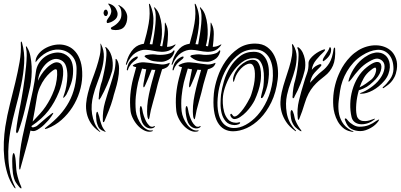

<svg xmlns="http://www.w3.org/2000/svg" viewBox="-23 -720 2197 1053"><path d="M428 -303Q427 -260 413 -215.5Q399 -171 374 -132Q349 -93 314.5 -62.5Q280 -32 238 -16Q225 -11 223 -14Q223 -17 226.5 -19Q230 -21 235 -26Q274 -56 304 -89Q334 -122 355 -160.5Q376 -199 386.5 -244Q397 -289 397 -342Q397 -389 368.5 -417.5Q340 -446 299 -448Q267 -450 233.5 -432.5Q200 -415 172 -378Q171 -397 182 -415Q193 -433 211.5 -446.5Q230 -460 254 -468Q278 -476 303 -476Q327 -476 350 -466.5Q373 -457 391 -436Q409 -415 419 -382.5Q429 -350 428 -303ZM143 -247Q129 -184 113.5 -119.5Q98 -55 78 0Q76 2 73.5 7Q71 12 69 10Q68 10 66 5Q65 3 65 0Q66 -13 69 -33Q72 -53 75.5 -74Q79 -95 83 -115.5Q87 -136 90 -151Q91 -157 95 -178.5Q99 -200 103.5 -229Q108 -258 112.5 -291.5Q117 -325 120 -357Q123 -389 123.5 -415Q124 -441 120 -455Q119 -459 119 -462.5Q119 -466 120 -466Q122 -466 124 -463Q126 -460 127 -458Q138 -440 143.5 -413Q149 -386 150.5 -356Q152 -326 149.5 -297Q147 -268 143 -247ZM179 -184Q173 -146 167.5 -115.5Q162 -85 156 -53Q179 -77 196.5 -96.5Q214 -116 227.5 -136Q241 -156 252.5 -178Q264 -200 275 -229Q284 -254 288 -283Q292 -312 290 -330Q290 -336 286.5 -339Q283 -342 274 -338Q265 -333 251 -320.5Q237 -308 222.5 -288.5Q208 -269 196 -242.5Q184 -216 179 -184ZM186 -277Q190 -290 203 -310Q216 -330 233 -347Q250 -364 269 -373.5Q288 -383 305 -374Q317 -368 321 -349.5Q325 -331 323 -308Q321 -285 314.5 -259.5Q308 -234 300 -215Q277 -158 242.5 -113Q208 -68 150 -29Q149 -24 152.5 -22.5Q156 -21 161.5 -22Q167 -23 173.5 -26Q180 -29 185 -34Q196 -43 209.5 -55Q223 -67 236 -78Q249 -89 258 -95.5Q267 -102 269 -101Q270 -100 267 -94.5Q264 -89 259 -82Q254 -75 249 -68.5Q244 -62 242 -60Q229 -46 218.5 -35.5Q208 -25 193 -15Q181 -6 169.5 -2.5Q158 1 144 -4Q133 46 117.5 100Q102 154 91 196Q88 212 85 210Q83 208 82.5 203Q82 198 82 192Q82 150 87 111Q92 72 100 32.5Q108 -7 117.5 -47.5Q127 -88 137 -132Q148 -180 157.5 -225.5Q167 -271 174 -327Q177 -351 189 -371Q201 -391 218 -404.5Q235 -418 255.5 -425Q276 -432 296 -432Q329 -431 353.5 -407.5Q378 -384 378 -332Q378 -294 366.5 -261Q355 -228 341 -201Q339 -198 332.5 -190Q326 -182 324 -184Q323 -185 325.5 -193Q328 -201 330 -206Q336 -222 341 -249Q346 -276 346.5 -304Q347 -332 339.5 -356Q332 -380 312 -390Q288 -402 265.5 -393.5Q243 -385 225.5 -366Q208 -347 197 -322.5Q186 -298 186 -277ZM98 -485Q113 -432 109.5 -373.5Q106 -315 93 -253.5Q80 -192 63 -129Q46 -66 34 -3Q28 31 24.5 70.5Q21 110 23 151Q25 192 33.5 231.5Q42 271 60 305Q64 313 61.5 313Q59 313 54 307Q30 273 17.5 231.5Q5 190 0.5 146.5Q-4 103 -2 59Q0 15 6 -25Q16 -88 31.5 -149Q47 -210 61 -268Q75 -326 84.5 -380.5Q94 -435 91 -485Q91 -492 93 -492Q94 -493 96 -490Q98 -487 98 -485ZM94 313Q91 314 87 310L83 306Q72 293 63 279Q54 265 48 232Q46 219 45 200Q44 181 44 163Q44 145 46 132Q48 119 52 120Q56 120 59 134Q62 148 63 162Q65 181 65.5 196.5Q66 212 69 228Q73 248 79 267Q85 286 93 303Q94 305 94.5 309Q95 313 94 313Z M592 -330Q595 -343 595.5 -360Q596 -377 593 -395Q590 -413 582.5 -429.5Q575 -446 563 -458Q557 -462 556 -462Q552 -462 556 -456Q562 -443 560.5 -415.5Q559 -388 554 -358.5Q549 -329 543.5 -305.5Q538 -282 537 -277Q530 -259 524.5 -232Q519 -205 519 -188Q518 -186 518 -180Q518 -174 521 -173Q522 -173 525 -178Q528 -183 530 -185Q548 -217 564.5 -255Q581 -293 592 -330ZM596 -179Q600 -197 609 -225.5Q618 -254 624 -284.5Q630 -315 630 -344.5Q630 -374 618 -393Q614 -397 612 -397Q610 -397 611 -393Q611 -355 602.5 -322.5Q594 -290 584 -259Q567 -208 553 -159.5Q539 -111 541 -60Q541 -57 541.5 -53.5Q542 -50 545 -50Q547 -50 548 -52Q549 -54 551 -58Q561 -82 574 -114.5Q587 -147 596 -179ZM525 0Q506 -20 496 -44.5Q486 -69 482 -94.5Q478 -120 480 -146Q482 -172 488 -195Q497 -231 511 -267Q525 -303 535 -338.5Q545 -374 546.5 -408.5Q548 -443 532 -476Q529 -481 528 -481Q527 -481 527 -479.5Q527 -478 528 -477Q531 -447 524 -415Q517 -383 506 -349.5Q495 -316 481.5 -280.5Q468 -245 459 -208Q452 -181 449.5 -153Q447 -125 453 -97.5Q459 -70 475 -45Q491 -20 521 1Q523 3 526 3.5Q529 4 525 0ZM533 -38Q530 -46 526.5 -58Q523 -70 521 -81Q519 -85 516 -96Q513 -107 511 -107Q507 -107 505.5 -100Q504 -93 504 -82.5Q504 -72 505.5 -60.5Q507 -49 510 -41Q516 -21 524.5 -13Q533 -5 547 0Q553 3 556 3Q557 3 556.5 1.5Q556 0 555 0Q548 -8 542.5 -17Q537 -26 533 -38ZM611 -555Q606 -555 595.5 -556.5Q585 -558 585 -566Q585 -569 594 -573.5Q603 -578 614 -586.5Q625 -595 634 -608.5Q643 -622 643 -643Q643 -669 633 -682Q631 -685 628 -688.5Q625 -692 626 -693Q628 -693 630.5 -691.5Q633 -690 634 -689Q654 -678 664.5 -660.5Q675 -643 675 -627Q675 -595 660 -575Q645 -555 611 -555ZM574 -595Q562 -590 562 -601Q562 -609 568 -616.5Q574 -624 579.5 -633Q585 -642 587 -653.5Q589 -665 581 -682Q579 -687 574 -693Q569 -699 571 -700Q573 -701 579.5 -698.5Q586 -696 588 -695Q605 -687 613.5 -671Q622 -655 622 -643Q622 -624 606.5 -611.5Q591 -599 574 -595ZM545 -649Q545 -654 548 -660.5Q551 -667 558 -667Q563 -667 566 -660.5Q569 -654 569 -649Q569 -645 566 -638.5Q563 -632 558 -632Q551 -632 548 -638Q545 -644 545 -649Z M933 -444Q934 -443 934 -439.5Q934 -436 933 -434Q924 -405 902 -393Q880 -381 863 -381Q842 -381 820 -384.5Q798 -388 778 -403Q776 -405 773 -407Q770 -409 770 -411Q770 -414 773 -415.5Q776 -417 778 -418Q787 -420 801.5 -421.5Q816 -423 830 -421Q840 -419 854 -419Q868 -419 882.5 -421Q897 -423 909 -427.5Q921 -432 927 -441Q930 -445 933 -444ZM940 -475 937 -470Q920 -448 901 -441.5Q882 -435 861 -436Q840 -437 818.5 -441.5Q797 -446 776 -447Q748 -448 720 -430Q692 -412 672 -367Q669 -361 668 -364.5Q667 -368 668 -371Q676 -401 687 -421Q698 -441 710.5 -453.5Q723 -466 737 -472Q751 -478 766 -480Q783 -537 792.5 -591.5Q802 -646 794 -695Q794 -699 794 -699Q796 -700 798 -698Q800 -696 800 -695Q822 -647 818 -592.5Q814 -538 798 -478Q803 -477 806 -477Q809 -477 813 -477Q818 -503 822.5 -532.5Q827 -562 829.5 -589Q832 -616 831 -638Q830 -660 824 -671Q821 -680 824 -680Q826 -680 827 -678Q828 -676 830 -674Q844 -660 852 -636Q860 -612 863 -585Q866 -558 865 -531.5Q864 -505 859 -485L855 -469Q858 -467 861 -467Q864 -467 867 -466Q873 -496 877.5 -526Q882 -556 881 -589Q881 -596 882 -596Q884 -596 885 -593Q886 -590 887 -588Q899 -566 898.5 -533Q898 -500 893 -463Q915 -463 935 -475Q940 -478 940 -475ZM733 -407Q733 -402 727.5 -397Q722 -392 719 -390Q714 -386 707.5 -380.5Q701 -375 696 -369Q691 -361 686.5 -355Q682 -349 679 -338Q678 -336 676.5 -334.5Q675 -333 674 -334Q671 -337 674 -347Q678 -362 682 -371.5Q686 -381 697 -392Q701 -396 707 -400Q713 -404 719 -407Q725 -410 729 -410Q733 -410 733 -407ZM811 -5Q816 -7 815 -4Q814 -1 812 0Q794 6 774 -2Q754 -10 737 -27Q720 -44 708 -66.5Q696 -89 693 -111Q688 -158 692 -202Q696 -246 707 -289L724 -352Q718 -352 712 -355Q705 -357 705 -360Q705 -362 712 -366Q740 -380 768.5 -378Q797 -376 826 -371Q844 -368 862.5 -366.5Q881 -365 903 -374Q905 -376 907 -375Q909 -373 906 -368Q900 -355 889 -349Q878 -343 866 -340Q858 -314 852 -293.5Q846 -273 842 -259Q831 -211 816.5 -161.5Q802 -112 797 -78Q795 -67 793 -66Q791 -65 789 -70Q787 -75 786 -78Q782 -107 784.5 -138.5Q787 -170 794 -203Q801 -236 810 -269.5Q819 -303 829 -337Q824 -337 819 -337Q814 -337 809 -338Q801 -317 792.5 -296.5Q784 -276 776 -258Q775 -256 771.5 -248.5Q768 -241 766 -241Q762 -242 763 -250.5Q764 -259 764 -262Q766 -277 770.5 -297Q775 -317 779 -340Q774 -341 768 -341.5Q762 -342 756 -344Q750 -324 744.5 -305Q739 -286 734 -267Q726 -232 722 -192.5Q718 -153 722 -111Q724 -92 732.5 -72Q741 -52 753 -36Q765 -20 780.5 -11Q796 -2 811 -5ZM820 -27Q825 -31 826 -27.5Q827 -24 822 -21Q818 -18 811.5 -16.5Q805 -15 797 -16Q789 -17 780 -22Q771 -27 763 -38Q756 -47 751.5 -64Q747 -81 745 -97.5Q743 -114 744 -126Q745 -138 749 -138Q754 -138 756.5 -124Q759 -110 761 -101Q765 -85 772 -68Q779 -51 787 -41Q797 -28 805 -25.5Q813 -23 820 -27Z M1184 -444Q1185 -443 1185 -439.5Q1185 -436 1184 -434Q1175 -405 1153 -393Q1131 -381 1114 -381Q1093 -381 1071 -384.5Q1049 -388 1029 -403Q1027 -405 1024 -407Q1021 -409 1021 -411Q1021 -414 1024 -415.5Q1027 -417 1029 -418Q1038 -420 1052.5 -421.5Q1067 -423 1081 -421Q1091 -419 1105 -419Q1119 -419 1133.5 -421Q1148 -423 1160 -427.5Q1172 -432 1178 -441Q1181 -445 1184 -444ZM1191 -475 1188 -470Q1171 -448 1152 -441.5Q1133 -435 1112 -436Q1091 -437 1069.5 -441.5Q1048 -446 1027 -447Q999 -448 971 -430Q943 -412 923 -367Q920 -361 919 -364.5Q918 -368 919 -371Q927 -401 938 -421Q949 -441 961.5 -453.5Q974 -466 988 -472Q1002 -478 1017 -480Q1034 -537 1043.5 -591.5Q1053 -646 1045 -695Q1045 -699 1045 -699Q1047 -700 1049 -698Q1051 -696 1051 -695Q1073 -647 1069 -592.5Q1065 -538 1049 -478Q1054 -477 1057 -477Q1060 -477 1064 -477Q1069 -503 1073.5 -532.5Q1078 -562 1080.5 -589Q1083 -616 1082 -638Q1081 -660 1075 -671Q1072 -680 1075 -680Q1077 -680 1078 -678Q1079 -676 1081 -674Q1095 -660 1103 -636Q1111 -612 1114 -585Q1117 -558 1116 -531.5Q1115 -505 1110 -485L1106 -469Q1109 -467 1112 -467Q1115 -467 1118 -466Q1124 -496 1128.5 -526Q1133 -556 1132 -589Q1132 -596 1133 -596Q1135 -596 1136 -593Q1137 -590 1138 -588Q1150 -566 1149.5 -533Q1149 -500 1144 -463Q1166 -463 1186 -475Q1191 -478 1191 -475ZM984 -407Q984 -402 978.5 -397Q973 -392 970 -390Q965 -386 958.5 -380.5Q952 -375 947 -369Q942 -361 937.5 -355Q933 -349 930 -338Q929 -336 927.5 -334.5Q926 -333 925 -334Q922 -337 925 -347Q929 -362 933 -371.5Q937 -381 948 -392Q952 -396 958 -400Q964 -404 970 -407Q976 -410 980 -410Q984 -410 984 -407ZM1062 -5Q1067 -7 1066 -4Q1065 -1 1063 0Q1045 6 1025 -2Q1005 -10 988 -27Q971 -44 959 -66.5Q947 -89 944 -111Q939 -158 943 -202Q947 -246 958 -289L975 -352Q969 -352 963 -355Q956 -357 956 -360Q956 -362 963 -366Q991 -380 1019.5 -378Q1048 -376 1077 -371Q1095 -368 1113.5 -366.5Q1132 -365 1154 -374Q1156 -376 1158 -375Q1160 -373 1157 -368Q1151 -355 1140 -349Q1129 -343 1117 -340Q1109 -314 1103 -293.5Q1097 -273 1093 -259Q1082 -211 1067.5 -161.5Q1053 -112 1048 -78Q1046 -67 1044 -66Q1042 -65 1040 -70Q1038 -75 1037 -78Q1033 -107 1035.5 -138.5Q1038 -170 1045 -203Q1052 -236 1061 -269.5Q1070 -303 1080 -337Q1075 -337 1070 -337Q1065 -337 1060 -338Q1052 -317 1043.5 -296.5Q1035 -276 1027 -258Q1026 -256 1022.5 -248.5Q1019 -241 1017 -241Q1013 -242 1014 -250.5Q1015 -259 1015 -262Q1017 -277 1021.5 -297Q1026 -317 1030 -340Q1025 -341 1019 -341.5Q1013 -342 1007 -344Q1001 -324 995.5 -305Q990 -286 985 -267Q977 -232 973 -192.5Q969 -153 973 -111Q975 -92 983.5 -72Q992 -52 1004 -36Q1016 -20 1031.5 -11Q1047 -2 1062 -5ZM1071 -27Q1076 -31 1077 -27.5Q1078 -24 1073 -21Q1069 -18 1062.5 -16.5Q1056 -15 1048 -16Q1040 -17 1031 -22Q1022 -27 1014 -38Q1007 -47 1002.5 -64Q998 -81 996 -97.5Q994 -114 995 -126Q996 -138 1000 -138Q1005 -138 1007.5 -124Q1010 -110 1012 -101Q1016 -85 1023 -68Q1030 -51 1038 -41Q1048 -28 1056 -25.5Q1064 -23 1071 -27Z M1472 -277Q1475 -304 1473 -334Q1471 -364 1460.5 -389.5Q1450 -415 1428.5 -432Q1407 -449 1372 -449Q1325 -449 1290 -423.5Q1255 -398 1230 -360.5Q1205 -323 1191 -280.5Q1177 -238 1173 -203Q1167 -155 1171.5 -120Q1176 -85 1188 -62.5Q1200 -40 1218.5 -29Q1237 -18 1259 -18Q1290 -17 1324.5 -35.5Q1359 -54 1389 -87.5Q1419 -121 1441.5 -169.5Q1464 -218 1472 -277ZM1150 -208Q1154 -248 1170 -296Q1186 -344 1214.5 -385Q1243 -426 1283 -453.5Q1323 -481 1376 -481Q1416 -481 1442 -462Q1468 -443 1482 -413.5Q1496 -384 1500 -349.5Q1504 -315 1500 -284Q1491 -212 1465 -159Q1439 -106 1404 -70.5Q1369 -35 1330 -17.5Q1291 0 1255 0Q1228 0 1206.5 -12Q1185 -24 1170.5 -49.5Q1156 -75 1150.5 -114.5Q1145 -154 1150 -208ZM1262 -67Q1257 -67 1252 -70.5Q1247 -74 1244 -79Q1241 -84 1240 -89Q1239 -94 1244 -96Q1247 -97 1252 -89Q1257 -81 1263 -81Q1273 -81 1286.5 -94Q1300 -107 1312.5 -124.5Q1325 -142 1334.5 -159Q1344 -176 1348 -184Q1352 -192 1356 -204.5Q1360 -217 1363.5 -230Q1367 -243 1369.5 -255.5Q1372 -268 1373 -277Q1378 -322 1371 -346.5Q1364 -371 1348 -371Q1336 -371 1323 -363.5Q1310 -356 1298.5 -344Q1287 -332 1278 -317.5Q1269 -303 1265 -288Q1260 -271 1258 -271Q1255 -271 1255 -288Q1258 -307 1268 -325.5Q1278 -344 1293 -358.5Q1308 -373 1326 -382.5Q1344 -392 1363 -392Q1382 -392 1391.5 -378.5Q1401 -365 1405 -345.5Q1409 -326 1408.5 -305.5Q1408 -285 1406 -273Q1402 -246 1393.5 -220.5Q1385 -195 1373 -169Q1367 -157 1355 -139.5Q1343 -122 1327.5 -106Q1312 -90 1294.5 -78.5Q1277 -67 1262 -67ZM1294 -48Q1295 -42 1284.5 -38Q1274 -34 1263 -34Q1232 -35 1215.5 -54Q1199 -73 1192.5 -99Q1186 -125 1186.5 -153Q1187 -181 1189 -200Q1193 -233 1205 -274Q1217 -315 1239 -351Q1261 -387 1293 -411.5Q1325 -436 1369 -436Q1398 -436 1415.5 -421Q1433 -406 1441.5 -384Q1450 -362 1451.5 -336.5Q1453 -311 1450 -290Q1448 -267 1443 -248Q1438 -229 1429 -206Q1426 -199 1421 -190Q1416 -181 1410 -182Q1407 -183 1408.5 -190Q1410 -197 1412.5 -207.5Q1415 -218 1418 -229.5Q1421 -241 1422 -251Q1424 -268 1424.5 -293.5Q1425 -319 1420.5 -343Q1416 -367 1404 -384Q1392 -401 1368 -401Q1333 -401 1303.5 -378.5Q1274 -356 1252 -323.5Q1230 -291 1216.5 -255.5Q1203 -220 1200 -193Q1198 -177 1199 -153Q1200 -129 1206.5 -105.5Q1213 -82 1228 -65Q1243 -48 1269 -47Q1277 -46 1284.5 -48.5Q1292 -51 1294 -48Z M1648 -333Q1640 -299 1625.5 -261.5Q1611 -224 1593 -192Q1593 -190 1590.5 -185.5Q1588 -181 1584 -181Q1582 -181 1581.5 -187Q1581 -193 1582 -195Q1582 -211 1586 -237.5Q1590 -264 1596 -281Q1598 -287 1602.5 -310Q1607 -333 1610.5 -361.5Q1614 -390 1614.5 -416.5Q1615 -443 1608 -456V-460Q1612 -463 1617 -458Q1630 -447 1637.5 -431Q1645 -415 1648.5 -397.5Q1652 -380 1651.5 -363Q1651 -346 1648 -333ZM1687 -337Q1698 -351 1708 -357Q1718 -363 1728 -367Q1729 -367 1733 -368Q1737 -369 1739 -366Q1741 -363 1738 -359Q1735 -355 1733 -353Q1726 -346 1717.5 -337.5Q1709 -329 1702 -321Q1692 -310 1686 -295.5Q1680 -281 1677 -266Q1694 -284 1709.5 -300Q1725 -316 1743 -330Q1766 -347 1783 -374Q1800 -401 1807 -453Q1809 -458 1812 -459Q1815 -460 1815 -452Q1818 -394 1803 -360Q1788 -326 1758 -303Q1742 -291 1726 -277Q1710 -263 1695.5 -246Q1681 -229 1669 -206Q1657 -183 1648 -153Q1641 -130 1634 -109.5Q1627 -89 1619 -70Q1617 -63 1613 -63Q1610 -64 1610 -73Q1605 -121 1616.5 -168.5Q1628 -216 1644 -267Q1651 -292 1660.5 -317Q1670 -342 1669 -374Q1669 -385 1678 -397Q1687 -409 1700 -419.5Q1713 -430 1727 -437.5Q1741 -445 1751 -448Q1760 -451 1760 -447Q1760 -443 1754 -437Q1733 -418 1711.5 -392Q1690 -366 1687 -337ZM1600 -1Q1599 0 1598.5 -0.5Q1598 -1 1593 -4Q1563 -26 1546 -52Q1529 -78 1521.5 -105.5Q1514 -133 1515 -160.5Q1516 -188 1522 -214Q1530 -249 1541.5 -283.5Q1553 -318 1563 -350.5Q1573 -383 1578 -414.5Q1583 -446 1578 -475Q1578 -477 1581 -478Q1582 -478 1583 -476.5Q1584 -475 1585 -474Q1604 -442 1604 -408.5Q1604 -375 1595 -340.5Q1586 -306 1572.5 -270.5Q1559 -235 1551 -199Q1541 -153 1549.5 -101Q1558 -49 1596 -8Q1598 -5 1600 -4Q1602 -3 1600 -1ZM1630 0Q1628 0 1626 -1L1622 -3Q1608 -12 1597 -22.5Q1586 -33 1578 -53Q1575 -60 1573 -71.5Q1571 -83 1570.5 -93Q1570 -103 1571.5 -110Q1573 -117 1577 -116Q1580 -116 1583.5 -108Q1587 -100 1589 -92Q1591 -81 1593.5 -71Q1596 -61 1600 -53Q1611 -28 1629 -5Q1631 0 1630 0ZM1793 -449Q1793 -428 1781 -412Q1769 -396 1752 -385Q1749 -383 1748 -385.5Q1747 -388 1747 -389Q1747 -395 1752 -403.5Q1757 -412 1763.5 -421.5Q1770 -431 1776 -441Q1782 -451 1784 -459Q1787 -464 1790 -459Q1793 -454 1793 -449Z M2099 -408Q2107 -398 2111.5 -383Q2116 -368 2115 -350.5Q2114 -333 2107 -314Q2100 -295 2085 -277Q2056 -243 2021.5 -224.5Q1987 -206 1959 -206Q1942 -206 1959 -212Q1968 -215 1980.5 -221.5Q1993 -228 2007 -237.5Q2021 -247 2035.5 -260Q2050 -273 2062 -290Q2082 -318 2085.5 -344.5Q2089 -371 2075 -385Q2063 -397 2047 -398.5Q2031 -400 1999 -381Q1970 -364 1947 -339Q1924 -314 1904 -286Q1893 -272 1889.5 -272Q1886 -272 1892 -290Q1904 -325 1925.5 -355Q1947 -385 1977 -406Q1999 -421 2017.5 -427Q2036 -433 2051.5 -432Q2067 -431 2079 -424.5Q2091 -418 2099 -408ZM2153 -338Q2149 -314 2140.5 -297.5Q2132 -281 2121.5 -269.5Q2111 -258 2100.5 -251Q2090 -244 2082 -238Q2078 -235 2076 -237Q2074 -239 2079 -244Q2097 -259 2115.5 -284.5Q2134 -310 2135 -341Q2135 -394 2109 -422Q2083 -450 2044 -446.5Q2005 -443 1963 -416Q1936 -399 1915.5 -376.5Q1895 -354 1880 -328.5Q1865 -303 1855.5 -276Q1846 -249 1842 -222Q1838 -196 1834.5 -166Q1831 -136 1834.5 -107Q1838 -78 1853 -51.5Q1868 -25 1900 -6Q1905 -3 1910.5 -2Q1916 -1 1916 0Q1916 2 1911 2.5Q1906 3 1900 1Q1875 -4 1857.5 -19.5Q1840 -35 1829 -55Q1818 -75 1812 -97Q1806 -119 1805 -137Q1799 -216 1827 -293Q1833 -309 1842.5 -329Q1852 -349 1866 -369.5Q1880 -390 1899 -409.5Q1918 -429 1942 -444Q1965 -458 1990 -465Q2015 -472 2040 -471.5Q2065 -471 2087 -462.5Q2109 -454 2126 -437Q2141 -421 2149.5 -396Q2158 -371 2153 -338ZM2062 -374Q2074 -360 2065 -330.5Q2056 -301 2023 -271Q2005 -254 1988 -243.5Q1971 -233 1945 -225Q1934 -187 1931 -150Q1928 -113 1933 -90Q1934 -81 1939.5 -72.5Q1945 -64 1955.5 -59.5Q1966 -55 1983 -56Q2000 -57 2025 -67Q2032 -70 2033.5 -68.5Q2035 -67 2027 -62Q2009 -48 1989 -42.5Q1969 -37 1951.5 -39Q1934 -41 1921.5 -51Q1909 -61 1905 -78Q1897 -113 1898 -151Q1899 -189 1909.5 -226Q1920 -263 1939.5 -295.5Q1959 -328 1988 -351Q2042 -394 2062 -374ZM2052 -55Q2045 -45 2034.5 -35.5Q2024 -26 2010.5 -18.5Q1997 -11 1982.5 -6Q1968 -1 1953 -1Q1927 -1 1904.5 -12.5Q1882 -24 1870 -59Q1868 -63 1868 -66.5Q1868 -70 1870 -70Q1874 -72 1878 -67.5Q1882 -63 1886 -58Q1897 -45 1914.5 -35Q1932 -25 1948 -25Q1978 -25 2000 -34Q2022 -43 2042 -58Q2047 -61 2053.5 -64Q2060 -67 2052 -55ZM2038 -347Q2034 -355 2009 -334Q1986 -316 1972.5 -292.5Q1959 -269 1949 -241Q1968 -250 1984 -261.5Q2000 -273 2014 -284Q2029 -297 2036 -318Q2043 -339 2038 -347Z"/></svg>

Font: Akronim
Style: Regular
Weight: 400
Designer: Grzegorz Klimczewski
Foundry: Fonty.PL
Version: Version 1.002